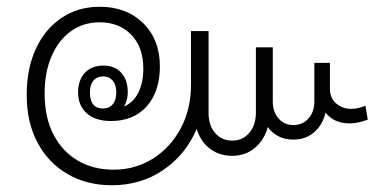

<svg xmlns="http://www.w3.org/2000/svg" viewBox="-20 -560 1145 568"><path d="M311 -12Q237 -12 180 -45Q123 -78 91 -138Q59 -198 59 -279Q59 -357 86 -415.5Q113 -474 162 -507Q211 -540 275 -540Q354 -540 403.5 -491.5Q453 -443 453 -363Q453 -290 414.5 -246Q376 -202 308 -202Q262 -202 236.5 -225Q211 -248 211 -287Q211 -323 231 -344.5Q251 -366 286 -366Q319 -366 338.5 -345Q358 -324 358 -287Q358 -264 347 -245Q375 -257 389.5 -286.5Q404 -316 404 -357Q404 -420 368.5 -457Q333 -494 275 -494Q226 -494 189.5 -467.5Q153 -441 132.5 -393.5Q112 -346 112 -283Q112 -213 138 -162.5Q164 -112 210 -85Q256 -58 316 -58Q380 -58 432 -90.5Q484 -123 514.5 -180Q545 -237 545 -309V-468H597V-225Q597 -189 616.5 -166.5Q636 -144 667 -144Q698 -144 717.5 -167Q737 -190 737 -226V-420H787V-260Q787 -229 804 -209.5Q821 -190 848 -190Q875 -190 892.5 -209.5Q910 -229 910 -260V-374H956V-298Q956 -270 974.5 -254Q993 -238 1018 -238Q1030 -238 1040.5 -240.5Q1051 -243 1061 -247L1068 -206Q1054 -201 1041 -198Q1028 -195 1014 -195Q968 -195 943 -227Q935 -191 909.5 -169Q884 -147 848 -147Q800 -147 772 -184Q762 -146 734 -122.5Q706 -99 667 -99Q628 -99 600 -121Q572 -143 562 -179Q530 -103 463.5 -57.5Q397 -12 311 -12ZM285 -239Q303 -239 313.5 -251.5Q324 -264 324 -287Q324 -309 313.5 -321.5Q303 -334 285 -334Q267 -334 256.5 -321.5Q246 -309 246 -287Q246 -239 285 -239Z"/></svg>

Font: Noto Sans Lao Looped Condensed Light
Style: Regular
Weight: 300
Width: 3
Designer: Mark Frömberg, Ben Mitchell
Foundry: The Fontpad Ltd
Version: Version 1.002; ttfautohint (v1.8.4.7-5d5b)